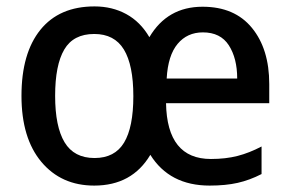

<svg xmlns="http://www.w3.org/2000/svg" viewBox="-20 -635 906 599"><path d="M612 -614Q712 -614 766 -548Q820 -482 820 -373V-313H498Q501 -139 638 -139Q684 -139 721 -148.5Q758 -158 796 -178V-92Q759 -73 721.5 -64.5Q684 -56 634 -56Q509 -56 449 -152Q392 -56 274 -56Q171 -56 109 -130Q47 -204 47 -336Q47 -469 106 -542Q165 -615 275 -615Q330 -615 374 -591Q418 -567 446 -519Q502 -614 612 -614ZM613 -534Q564 -534 534 -498Q504 -462 500 -390H720Q720 -453 694 -493.5Q668 -534 613 -534ZM274 -529Q209 -529 180.5 -480.5Q152 -432 152 -336Q152 -240 181.5 -191Q211 -142 275 -142Q338 -142 367 -190Q396 -238 396 -335Q396 -432 366.5 -480.5Q337 -529 274 -529Z"/></svg>

Font: Noto Sans Malayalam UI SemiCondensed Medium
Style: Regular
Weight: 500
Width: 4
Designer: Jelle Bosma - Monotype Design Team
Foundry: Monotype Imaging Inc.
Version: Version 2.104; ttfautohint (v1.8.4.7-5d5b)